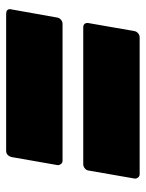

<svg xmlns="http://www.w3.org/2000/svg" viewBox="57 -638 485 640"><g transform="rotate(-90 300.0 -318.5)"><path d="M540 -353H84Q77 -353 73 -358Q69 -363 69 -369L96 -523Q101 -541 117 -541H573Q589 -541 589 -528L561 -371Q560 -364 554 -358.5Q548 -353 540 -353ZM495 -96H39Q32 -96 28 -101Q24 -106 24 -111L51 -266Q52 -274 58.5 -279Q65 -284 72 -284H528Q543 -284 543 -269L516 -114Q515 -107 509 -101.5Q503 -96 495 -96Z"/></g></svg>

Font: YamahaIndonesia935. App Black
Style: Italic
Weight: 900
Italic angle: -10°
Designer: Dalton Maag Ltd
Foundry: Dalton Maag Ltd
Version: Version 1.002; January 01, 2024; Regular/Italic